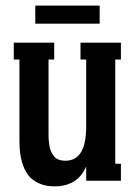

<svg xmlns="http://www.w3.org/2000/svg" viewBox="-20 -640 480 680"><path d="M105 -620.1H333V-556.2H105ZM408.2 -488.8V-429.2H388.2V-60.1H408.2V0H285.2V-50.8Q255.4 20 172.9 20Q141.1 20 117.9 9.3Q94.7 -1.5 81.8 -17.3Q68.8 -33.2 61 -56.6Q53.2 -80.1 51 -100.3Q48.8 -120.6 48.8 -145V-429.2H28.8V-488.8H171.9V-429.2H151.9V-176.8Q151.9 -161.1 152.1 -152.8Q152.3 -144.5 154.1 -129.9Q155.8 -115.2 159.4 -106.7Q163.1 -98.1 169.4 -88.9Q175.8 -79.6 186.5 -75.2Q197.3 -70.8 211.9 -70.8Q285.2 -70.8 285.2 -190.9V-429.2H265.1V-488.8Z"/></svg>

Font: Margherita Bold
Style: Regular
Weight: 700
Designer: James Puckett
Foundry: Dunwich Type Founders
Version: Version 1.008;hotconv 1.0.109;makeotfexe 2.5.65596